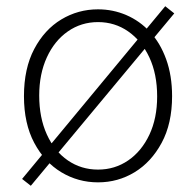

<svg xmlns="http://www.w3.org/2000/svg" viewBox="-20 -573 630 617"><path d="M295 13Q231 13 177 -19.5Q123 -52 90 -114Q57 -176 57 -264Q57 -353 90 -415.5Q123 -478 177 -510.5Q231 -543 295 -543Q343 -543 386 -524.5Q429 -506 462 -470.5Q495 -435 514 -382.5Q533 -330 533 -264Q533 -176 499.5 -114Q466 -52 412.5 -19.5Q359 13 295 13ZM295 -28Q349 -28 392 -57.5Q435 -87 460 -140Q485 -193 485 -263Q485 -335 460 -388.5Q435 -442 392 -472Q349 -502 295 -502Q241 -502 198 -472Q155 -442 130.5 -388.5Q106 -335 106 -266Q106 -195 130.5 -141Q155 -87 198 -57.5Q241 -28 295 -28ZM79 24 51 2 511 -553 540 -530Z"/></svg>

Font: Noto Sans SC ExtraLight
Style: Regular
Weight: 250
Designer: Ryoko NISHIZUKA 西塚涼子 (kana, bopomofo & ideographs); Paul D. Hunt (Latin, Greek & Cyrillic); Sandoll Communications 산돌커뮤니
Foundry: Adobe
Version: Version 2.004-H2;hotconv 1.0.118;makeotfexe 2.5.65603